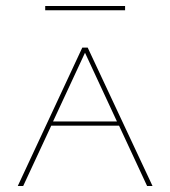

<svg xmlns="http://www.w3.org/2000/svg" viewBox="-20 -617 565 637"><path d="M395 -597V-583H130V-597ZM468 0 375 -200H150L57 0H39L253 -459H271L486 0ZM156 -214H368L262 -442Z"/></svg>

Font: EauTestSC Thin
Style: Regular
Weight: 250
Designer: Christian Thalmann (Catharsis Fonts)
Version: Version 0.001;PS 000.001;hotconv 1.0.88;makeotf.lib2.5.64775